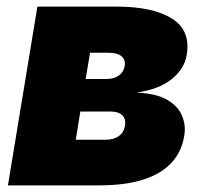

<svg xmlns="http://www.w3.org/2000/svg" viewBox="-20 -559 620 579"><path d="M3.9 0 92.8 -539.1H331.1Q440.9 -539.1 498.3 -503.2Q555.7 -467.3 543 -393.1Q536.6 -352.1 498.3 -320.8Q460 -289.6 391.6 -279.8Q451.2 -277.3 484.4 -257.8Q517.6 -238.3 529.3 -209.2Q541 -180.2 535.6 -149.4Q527.8 -100.6 496.1 -67.1Q464.4 -33.7 410.2 -16.8Q356 0 279.3 0ZM208.5 -137.7H299.3Q323.2 -137.7 338.4 -148.7Q353.5 -159.7 356.9 -179.7Q360.4 -199.7 348.9 -211.2Q337.4 -222.7 313.5 -222.7H222.2ZM238.3 -320.8H300.8Q323.7 -320.8 338.4 -331.3Q353 -341.8 356 -359.9Q359.4 -378.9 346.4 -389.4Q333.5 -399.9 308.1 -399.9H251.5Z"/></svg>

Font: Inter 18pt Black
Style: Italic
Weight: 900
Italic angle: -9.3988°
Designer: Rasmus Andersson
Foundry: rsms
Version: Version 4.001;git-66647c0bb